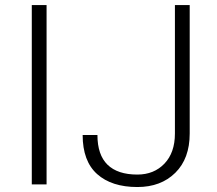

<svg xmlns="http://www.w3.org/2000/svg" viewBox="-20 -731 861 761"><path d="M164.6 0H106V-710.9H164.6ZM673.3 -710.9H731.9V-201.7Q731.9 -102.5 674.8 -46.1Q617.7 10.3 524.4 10.3Q422.4 10.3 365 -41Q307.6 -92.3 307.6 -195.8H366.2Q366.2 -117.2 406.2 -78.1Q446.3 -39.1 524.4 -39.1Q590.3 -39.1 631.8 -82.5Q673.3 -126 673.3 -201.7Z"/></svg>

Font: Roboto Web
Style: Light
Weight: 300
Designer: Google
Version: Version 1.200310; 2013